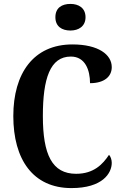

<svg xmlns="http://www.w3.org/2000/svg" viewBox="-20 -951 627 981"><path d="M340 -795C381 -795 417 -816 417 -863C417 -911 381 -931 340 -931C296 -931 263 -911 263 -863C263 -816 296 -795 340 -795ZM345 10C504 10 551 -66 551 -119C551 -135 545 -152 537 -160C506 -113 460 -63 369 -63C246 -63 199 -161 199 -358C199 -550 236 -662 342 -662C416 -662 440 -592 440 -526C513 -526 551 -560 551 -608C551 -672 483 -724 350 -724C151 -724 48 -576 48 -358C48 -137 148 10 345 10Z"/></svg>

Font: Noto Serif Myanmar Condensed
Style: Bold
Weight: 700
Width: 3
Designer: Ben Mitchell and the Monotype Design Team
Foundry: Monotype Imaging Inc.
Version: Version 2.106